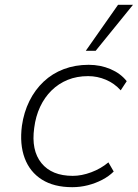

<svg xmlns="http://www.w3.org/2000/svg" viewBox="-20 -769 572 797"><path d="M280 8Q204 8 154 -23.5Q104 -55 82.5 -112.5Q61 -170 71 -247Q79 -303 102 -349.5Q125 -396 161 -430Q197 -464 244.5 -482Q292 -500 348 -500Q397 -500 439 -482Q481 -464 506 -432L481 -394Q455 -423 419.5 -438Q384 -453 346 -453Q299 -453 261 -437.5Q223 -422 194 -393.5Q165 -365 146.5 -325.5Q128 -286 122 -238Q109 -145 152 -92Q195 -39 282 -39Q319 -39 359 -54Q399 -69 430 -95L452 -57Q432 -37 404 -22.5Q376 -8 344.5 0Q313 8 280 8ZM336 -558 470 -749H532L377 -558Z"/></svg>

Font: Nunito Sans 7pt ExtraLight
Style: Italic
Weight: 250
Italic angle: -9°
Designer: Vernon Adams
Foundry: Vernon Adams
Version: Version 3.101;gftools[0.9.27]